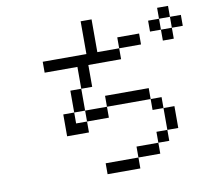

<svg xmlns="http://www.w3.org/2000/svg" viewBox="-92 -915 1183 1082"><g transform="rotate(-10 500.0 -374.5)"><path d="M750 -625V-687.5H625V-625H500V-812.5H437.5V-625H187.5V-562.5H375Q375 -562.5 375 -437.5H312.5Q312.5 -437.5 312.5 -312.5H250Q250 -312.5 250 -187.5H375V-250H312.5V-312.5H375V-250H500V-312.5H375Q375 -312.5 375 -437.5H437.5Q437.5 -437.5 437.5 -562.5H625V-625ZM1000 -687.5V-750H937.5V-687.5H875V-625H937.5V-687.5ZM625 0H437.5V62.5H625ZM625 0H750V-62.5H625ZM750 -62.5H812.5V-125H750ZM812.5 -125H875Q875 -125 875 -250H812.5Q812.5 -250 812.5 -125ZM812.5 -250V-312.5H750V-250ZM500 -312.5H750V-375H500ZM875 -687.5V-750H812.5V-687.5ZM875 -750H937.5V-812.5H875Z"/></g></svg>

Font: UnifontExMono
Style: Regular
Weight: 500
Version: Version 15.0.06